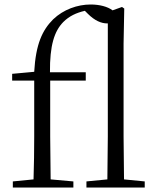

<svg xmlns="http://www.w3.org/2000/svg" viewBox="-20 -833 697 853"><path d="M456 0H623V-27L531 -36L529 -227V-639L532 -795L522 -802L480 -787C458 -804 421 -813 383 -813C324 -813 262 -791 216 -747C168 -699 139 -637 132 -514L34 -505V-475H132V-227C132 -164 131 -99 129 -36L37 -27V0H306V-27L205 -36L203 -227V-475H361V-512H202C201 -631 221 -694 261 -735C288 -762 319 -776 357 -785L370 -772C401 -741 430 -729 456 -729H459V-227L457 -36L364 -27V0Z"/></svg>

Font: Noto Serif CJK HK Light
Style: Regular
Weight: 300
Designer: Ryoko NISHIZUKA 西塚涼子 (kana & ideographs); Frank Grießhammer (Latin, Greek & Cyrillic); Wenlong ZHANG 张文龙 (bopomofo); San
Foundry: Adobe
Version: Version 2.001;hotconv 1.1.0;makeotfexe 2.6.0